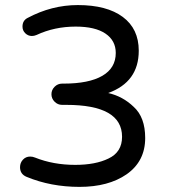

<svg xmlns="http://www.w3.org/2000/svg" viewBox="-20 -728 668 758"><path d="M553.2 -183.1Q553.2 -91.3 480 -40Q408.2 9.8 293.9 9.8Q180.7 9.8 85 -29.8Q59.1 -40.5 59.1 -67.9Q59.1 -85.4 70.6 -97.7Q82 -109.9 99.1 -109.9Q108.9 -109.9 118.2 -106Q190.4 -77.1 276.9 -77.1Q356.9 -77.1 408.2 -102.1Q461.9 -127.4 461.9 -188Q461.9 -314 241.2 -314H225.1Q208 -314 195.6 -326.4Q183.1 -338.9 183.1 -356Q183.1 -373 195.6 -385.5Q208 -397.9 225.1 -397.9H231Q331.1 -397.9 384 -428.7Q437 -459.5 437 -519Q437 -567.9 396.2 -595.5Q355.5 -623 278.8 -623Q194.8 -623 124 -589.8Q114.7 -585.9 106 -585.9Q90.8 -585.9 79.8 -596.7Q68.8 -607.4 68.8 -623Q68.8 -647 88.9 -657.2Q184.1 -708 287.1 -708Q401.9 -708 464.8 -661.1Q527.8 -614.3 527.8 -527.8Q527.8 -404.3 407.2 -360.8Q464.8 -347.7 507.8 -306.2Q553.2 -265.1 553.2 -183.1Z"/></svg>

Font: Aka-Acid-Varela
Style: Regular
Weight: 400
Designer: Joe Prince, Avraham Cornfeld, Cyberella
Foundry: Joe Prince, Avraham Cornfeld, Cyberella
Version: Version 2.000; ttfautohint (v1.5.33-1714) -l 8 -r 50 -G 200 